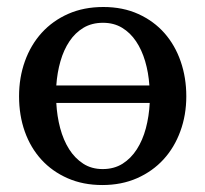

<svg xmlns="http://www.w3.org/2000/svg" viewBox="-20 -514 584 546"><path d="M140.1 -221.2Q142.1 -183.6 151.1 -149.7Q160.2 -115.7 176.5 -89.8Q192.9 -64 216.6 -48.6Q240.2 -33.2 272 -33.2Q304.2 -33.2 328.4 -48.3Q352.5 -63.5 369.1 -89.4Q385.7 -115.2 394.8 -149.2Q403.8 -183.1 405.8 -221.2ZM404.8 -271Q402.3 -307.6 392.8 -339.8Q383.3 -372.1 366.9 -396.5Q350.6 -420.9 327.1 -435.1Q303.7 -449.2 272.9 -449.2Q241.2 -449.2 217.5 -435.1Q193.8 -420.9 177.5 -396.5Q161.1 -372.1 151.9 -339.8Q142.6 -307.6 140.1 -271ZM509.8 -240.2Q509.8 -187 492.9 -140.9Q476.1 -94.7 445.1 -60.8Q414.1 -26.9 369.9 -7.3Q325.7 12.2 271 12.2Q216.3 12.2 172.4 -7.1Q128.4 -26.4 97.7 -60.1Q66.9 -93.8 50.5 -139.9Q34.2 -186 34.2 -240.2Q34.2 -293.5 50.8 -339.8Q67.4 -386.2 98.6 -420.7Q129.9 -455.1 174.1 -474.6Q218.3 -494.1 273.9 -494.1Q329.6 -494.1 373.5 -474.1Q417.5 -454.1 447.8 -419.7Q478 -385.3 493.9 -339.1Q509.8 -293 509.8 -240.2Z"/></svg>

Font: Charis SIL
Style: Regular
Weight: 400
Foundry: SIL International
Version: Version 4.112